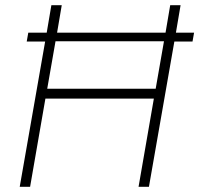

<svg xmlns="http://www.w3.org/2000/svg" viewBox="-20 -720 768 740"><path d="M636 -700 618 -594H200L218 -700H178L160 -594H89L83 -560H154L56 0H96L155 -340H573L514 0H554L652 -560H722L728 -594H658L676 -700ZM162 -378 194 -561H612L580 -378Z"/></svg>

Font: Fixel Display ExtraLight
Style: Italic
Weight: 200
Italic angle: -10°
Designer: AlfaBravo + MacPaw
Foundry: Kyrylo Tkachov, Marchela Mozhyna, Serhii Makarenko, Maria Weinstein, Zakhar Kryvoshyya
Version: Version 1.210;Glyphs 3.2 (3217)